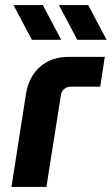

<svg xmlns="http://www.w3.org/2000/svg" viewBox="-20 -733 438 753"><path d="M105 -577 33 -713H148L220 -577ZM283 -577 211 -713H326L398 -577ZM25 0 82 -365Q93 -433 137.5 -471.5Q182 -510 250 -510H391L373 -393H256Q243 -393 232 -384Q221 -375 219 -361L162 0Z"/></svg>

Font: MuseoModerno Thin SemiBold
Style: Italic
Weight: 600
Italic angle: -9°
Version: Version 1.003